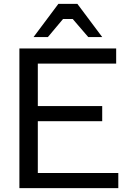

<svg xmlns="http://www.w3.org/2000/svg" viewBox="-20 -970 670 990"><path d="M590 0V-78H175V-345H507V-423H175V-642H579V-720H80V0ZM305 -872H355L435 -779H507L379 -950H281L153 -779H227Z"/></svg>

Font: Sawarabi Gothic
Style: Regular
Weight: 400
Designer: mshio (mshio@users.sourceforge.jp)
Version: Version 20141215